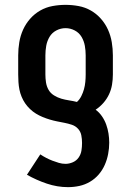

<svg xmlns="http://www.w3.org/2000/svg" viewBox="-20 -548 540 791"><path d="M260 223Q216 223 173 208.5Q130 194 91 172L146 88Q158 96 170.5 102.5Q183 109 196 114Q209 119 222.5 123Q236 127 250 127Q265 127 280 120.5Q295 114 304 101Q313 88 315.5 72.5Q318 57 318 41Q318 25 315 9.5Q312 -6 301.5 -17.5Q291 -29 276 -34Q261 -39 245.5 -42Q230 -45 215 -48Q200 -51 185 -55.5Q170 -60 155.5 -66Q141 -72 128 -80Q115 -88 103.5 -99Q92 -110 83.5 -122.5Q75 -135 69 -149.5Q63 -164 60 -179Q57 -194 56 -210Q55 -226 55 -241V-320Q55 -347 59.5 -374Q64 -401 75 -425.5Q86 -450 104 -470.5Q122 -491 145.5 -504.5Q169 -518 196 -523Q223 -528 250 -528Q277 -528 304 -523Q331 -518 354.5 -504.5Q378 -491 396 -470.5Q414 -450 425 -425.5Q436 -401 440.5 -374Q445 -347 445 -320V-241Q445 -220 441.5 -199Q438 -178 429 -159Q420 -140 406 -124Q392 -108 374 -96Q389 -85 400 -69Q411 -53 417.5 -35Q424 -17 427 2Q430 21 430 40Q430 63 425.5 86.5Q421 110 411.5 131.5Q402 153 386.5 171Q371 189 350.5 201Q330 213 307 218Q284 223 260 223ZM297 -128Q308 -138 315 -152Q322 -166 326 -180.5Q330 -195 331.5 -210.5Q333 -226 333 -241V-320Q333 -340 329.5 -359.5Q326 -379 316 -396Q306 -413 288 -422.5Q270 -432 250 -432Q230 -432 212 -422.5Q194 -413 184 -396Q174 -379 170.5 -359.5Q167 -340 167 -320V-241Q167 -225 169.5 -208.5Q172 -192 180 -178Q188 -164 202.5 -155Q217 -146 232.5 -141.5Q248 -137 264.5 -134.5Q281 -132 297 -128Z"/></svg>

Font: Iosevka Gothic
Style: Bold
Weight: 700
Monospace: yes
Designer: Belleve Invis
Foundry: Belleve Invis
Version: Version 15.5.1; ttfautohint (v1.8.4)